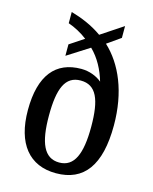

<svg xmlns="http://www.w3.org/2000/svg" viewBox="-116 -839 740 926"><g transform="rotate(15 254.5 -376.0)"><path d="M253 10C392 10 464 -85 464 -285C464 -452 409 -578 325 -656L392 -703V-762L282 -689C231 -725 178 -746 126 -761V-705C158 -694 194 -675 222 -653L151 -606V-549L261 -619C302 -579 329 -527 345 -472C320 -493 283 -508 242 -508C115 -508 44 -424 44 -250C44 -82 120 10 253 10ZM255 -44C179 -44 149 -115 149 -250C149 -386 177 -453 254 -453C332 -453 360 -386 360 -250C360 -115 330 -44 255 -44Z"/></g></svg>

Font: Noto Serif Devanagari Condensed Medium
Style: Regular
Weight: 500
Width: 3
Designer: Universal Thirst, Indian Type Foundry and the Monotype Design Team
Foundry: Monotype Imaging Inc.
Version: Version 2.004